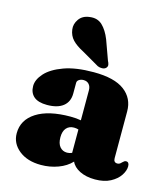

<svg xmlns="http://www.w3.org/2000/svg" viewBox="-114 -844 830 948"><g transform="rotate(15 301.0 -370.5)"><path d="M27.5 -106.5Q27.5 -175 89.5 -214.8Q151.5 -254.5 263.5 -254.5Q294 -254.5 317 -250V-403.5Q317 -422.5 306.8 -434Q296.5 -445.5 279 -445.5Q266 -445.5 256.2 -439.2Q246.5 -433 246.5 -422.5V-368Q246.5 -326 217.8 -303Q189 -280 135.5 -280Q90 -280 67.8 -299.2Q45.5 -318.5 45.5 -353Q45.5 -386 75.5 -419Q105.5 -452 165.8 -474Q226 -496 317.5 -496Q423.5 -496 475 -457.2Q526.5 -418.5 526.5 -351.5V-112.5Q526.5 -90.5 546 -90.5Q554.5 -90.5 559.8 -95Q565 -99.5 569.5 -104Q573 -107.5 576.8 -110Q580.5 -112.5 585.5 -112.5Q601.5 -112.5 601.5 -90.5Q601.5 -68.5 585.5 -44.2Q569.5 -20 537.8 -3Q506 14 459 14Q413.5 14 381 -2.2Q348.5 -18.5 337.5 -44.5Q311.5 -16.5 270 -1.2Q228.5 14 183 14Q113 14 70.2 -20.5Q27.5 -55 27.5 -106.5ZM241 -143.5Q241 -111.5 255 -94.8Q269 -78 292 -78Q304.5 -78 317 -83.5V-203Q306.5 -206.5 294 -206.5Q269.5 -206.5 255.2 -190.2Q241 -174 241 -143.5ZM334 -668.5 370 -569Q375.5 -559 377 -549.8Q378.5 -540.5 370.5 -532.5Q363.5 -526 351.5 -525.5Q339.5 -525 329 -529.5L240 -581Q203 -600 183.5 -620.8Q164 -641.5 160 -672Q156 -699.5 173.8 -724.8Q191.5 -750 227.5 -754Q266.5 -759.5 291.8 -735.5Q317 -711.5 334 -668.5Z"/></g></svg>

Font: Fraunces 9pt S000 Black
Style: Regular
Weight: 900
Version: Version 1.000; ttfautohint (v1.8.3)